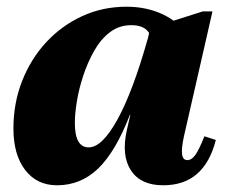

<svg xmlns="http://www.w3.org/2000/svg" viewBox="-20 -536 683 572"><path d="M150 16Q90 16 55 -29.5Q20 -75 20 -153Q20 -229 46 -295Q72 -361 118 -410.5Q164 -460 225 -488Q286 -516 357 -516Q417 -516 465.5 -493Q514 -470 537 -430L437 -374Q437 -421 422 -441Q407 -461 371 -461Q335 -461 307.5 -440Q280 -419 260.5 -384.5Q241 -350 228 -310.5Q215 -271 209 -234Q203 -197 203 -170Q203 -97 244 -97Q265 -97 286.5 -118.5Q308 -140 330.5 -181Q353 -222 375.5 -282Q398 -342 420 -420L478 -385V-194H367Q325 -85 273 -34.5Q221 16 150 16ZM466 16Q399 16 370 -28.5Q341 -73 358 -149L431 -467H474L584 -502H613L528 -130Q520 -93 522.5 -76Q525 -59 538 -59Q551 -59 562 -74.5Q573 -90 589 -130L623 -119Q606 -52 567 -18Q528 16 466 16Z"/></svg>

Font: Platypi Light ExtraBold
Style: Italic
Weight: 800
Italic angle: -13°
Version: Version 1.200